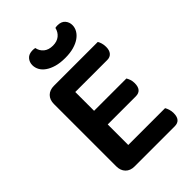

<svg xmlns="http://www.w3.org/2000/svg" viewBox="-240 -922 1025 1025"><g transform="rotate(-45 272.5 -410.0)"><path d="M152 2Q120 2 101.5 -17Q83 -36 83 -68V-538Q83 -570 101.5 -588.5Q120 -607 152 -607H483Q488 -599 492 -586Q496 -573 496 -557Q496 -531 484 -517Q472 -503 451 -503H209V-361H453Q458 -353 462.5 -340.5Q467 -328 467 -312Q467 -258 421 -258H209V-103H487Q492 -95 496.5 -81.5Q501 -68 501 -52Q501 2 455 2ZM300 -762Q331 -762 350.5 -778Q370 -794 376 -820Q381 -821 384.5 -821.5Q388 -822 393 -822Q422 -822 436.5 -805.5Q451 -789 451 -766Q451 -747 441 -729.5Q431 -712 412 -698.5Q393 -685 365 -677Q337 -669 300 -669Q262 -669 234 -677Q206 -685 186.5 -698.5Q167 -712 157.5 -729.5Q148 -747 148 -766Q148 -789 162.5 -805.5Q177 -822 206 -822Q211 -822 215 -821.5Q219 -821 224 -820Q229 -794 248.5 -778Q268 -762 300 -762Z"/></g></svg>

Font: Baloo 2 SemiBold
Style: Regular
Weight: 600
Designer: Sarang Kulkarni and Ek Type
Foundry: Ek Type
Version: Version 1.640;hotconv 1.0.111;makeotfexe 2.5.65597; ttfautoh